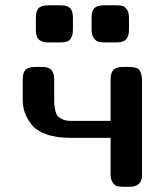

<svg xmlns="http://www.w3.org/2000/svg" viewBox="-20 -714 632 734"><path d="M66.9 -332V-411.1Q66.9 -436 77.4 -447Q87.9 -458 115.2 -458H144Q187 -458 187 -412.1V-350.1Q187 -329.1 187.5 -318.1Q188 -307.1 191.4 -292Q194.8 -276.9 200.9 -270Q207 -263.2 219.5 -257.6Q231.9 -252 250 -252H402.8V-410.2Q402.8 -437 414.3 -447.5Q425.8 -458 449.2 -458H475.1Q504.9 -458 513.9 -444.6Q522.9 -431.2 522.9 -404.8V-44.9Q522.9 0 476.1 0H450.2Q437 0 428.5 -2Q419.9 -3.9 411.4 -15.4Q402.8 -26.9 402.8 -46.9V-187H250Q194.8 -187 156.5 -200.9Q118.2 -214.8 100.1 -238.5Q82 -262.2 74.5 -284.7Q66.9 -307.1 66.9 -332ZM117.2 -601.1V-645Q117.2 -673.8 128.7 -683.8Q140.1 -693.8 166 -693.8H208Q219.2 -693.8 226.1 -692.9Q232.9 -691.9 241.5 -687.5Q250 -683.1 254.4 -672.6Q258.8 -662.1 258.8 -645V-602.1Q258.8 -576.2 248.8 -564Q238.8 -551.8 211.9 -551.8H168Q156.7 -551.8 149.9 -553Q143.1 -554.2 134.5 -558.6Q126 -563 121.6 -573.5Q117.2 -584 117.2 -601.1ZM330.1 -601.1V-645Q330.1 -673.8 341.6 -683.8Q353 -693.8 378.9 -693.8H421.9Q438 -693.8 447 -691.9Q456.1 -689.9 464.6 -678.5Q473.1 -667 473.1 -645V-601.1Q473.1 -576.2 462.6 -564Q452.1 -551.8 424.8 -551.8H381.8Q365.7 -551.8 356.9 -554Q348.1 -556.2 339.1 -567.6Q330.1 -579.1 330.1 -601.1Z"/></svg>

Font: CMU Sans Serif
Style: Bold
Weight: 700
Version: Version 0.7.0